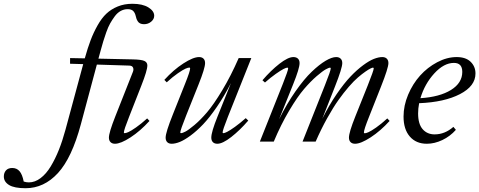

<svg xmlns="http://www.w3.org/2000/svg" viewBox="-300 -745 2521 1010"><path d="M-165.5 245.1Q-224.6 245.1 -252.2 228.3Q-279.8 211.4 -279.8 183.6Q-279.8 164.1 -268.6 151.4Q-257.3 138.7 -235.4 138.7Q-211.9 138.7 -197.3 155.5Q-182.6 172.4 -175.3 210Q-162.1 214.4 -147.9 214.4Q-116.2 214.4 -86.7 192.1Q-57.1 169.9 -33.2 130.4Q-9.3 90.8 9.8 43Q28.8 -4.9 44.4 -62.5L137.7 -407.7L68.4 -409.7L68.8 -439.5L146 -438Q161.6 -493.7 176.8 -533.7Q191.9 -573.7 213.4 -611.8Q234.9 -649.9 259.8 -673.3Q284.7 -696.8 319.3 -710.9Q354 -725.1 396.5 -725.1Q449.7 -725.1 480.5 -706.1Q511.2 -687 511.2 -662.1Q511.2 -644.5 495.4 -631.1Q479.5 -617.7 457.5 -617.7Q445.8 -617.7 437.5 -621.6Q429.2 -625.5 424.6 -633.1Q419.9 -640.6 418 -646.2Q416 -651.9 414.1 -660.2Q410.2 -677.7 400.6 -687.3Q391.1 -696.8 371.6 -696.8Q352.1 -696.8 334.7 -687.3Q317.4 -677.7 303.7 -659.2Q290 -640.6 279.3 -621.6Q268.6 -602.5 258.8 -574.5Q249 -546.4 243.4 -528.1Q237.8 -509.8 230.5 -482.9L217.8 -436.5L398.4 -432.6Q444.3 -431.6 459.7 -424.3Q475.1 -417 475.1 -400.9Q475.1 -374.5 443.4 -294.4L378.9 -129.9Q351.6 -61 351.6 -48.3Q351.6 -44.4 355.5 -44.4Q361.8 -44.4 375 -50Q388.2 -55.7 415.3 -74.5Q442.4 -93.3 474.1 -122.1L486.3 -108.9Q438 -55.7 386.5 -22.2Q335 11.2 304.7 11.2Q290 11.2 281.5 2.7Q272.9 -5.9 272.9 -21Q272.9 -47.4 306.6 -132.8L398.4 -365.2Q404.3 -378.4 400.1 -388.9Q396 -399.4 380.4 -399.9L209.5 -405.3L125.5 -91.8Q78.1 85.4 4.9 165.3Q-68.4 245.1 -165.5 245.1Z M603 11.2Q587.9 11.2 579.6 2.7Q571.3 -5.9 571.3 -21Q571.3 -48.3 609.9 -144.5L673.3 -303.7Q700.2 -370.6 700.2 -385.3Q700.2 -389.6 696.3 -389.6Q689.5 -389.6 676.3 -384Q663.1 -378.4 635.7 -359.6Q608.4 -340.8 577.1 -312L564.5 -324.7Q612.3 -377.4 664.3 -411.1Q716.3 -444.8 747.1 -444.8Q762.2 -444.8 770.5 -436.5Q778.8 -428.2 778.8 -413.1Q778.8 -386.2 744.6 -300.8L679.2 -137.2Q648.4 -60.1 648.4 -48.3Q648.4 -44.4 652.3 -44.4Q658.7 -44.4 674.8 -52.5Q690.9 -60.5 722.7 -87.2Q754.4 -113.8 789.1 -154.3Q823.7 -194.8 868.9 -269.8Q914.1 -344.7 955.6 -439.5H1022L898.4 -129.4Q871.1 -60.1 871.1 -48.8Q871.1 -44.4 875 -44.4Q880.9 -44.4 895 -51.5Q909.2 -58.6 935.8 -77.6Q962.4 -96.7 992.7 -123.5L1005.9 -110.8Q961.9 -59.6 916.5 -24.2Q871.1 11.2 843.3 11.2Q828.1 11.2 819.8 2.7Q811.5 -5.9 811.5 -21Q811.5 -50.8 844.2 -131.8L915 -308.1Q879.4 -238.8 840.8 -182.6Q802.2 -126.5 768.8 -91.3Q735.4 -56.2 702.9 -32.2Q670.4 -8.3 646.2 1.5Q622.1 11.2 603 11.2Z M1066.9 0 1188 -304.2Q1215.8 -374.5 1215.8 -385.3Q1215.8 -389.2 1211.4 -389.2Q1205.6 -389.2 1191.4 -382.1Q1177.2 -375 1150.6 -356.2Q1124 -337.4 1093.8 -311L1080.6 -322.8Q1125 -374.5 1170.2 -409.7Q1215.3 -444.8 1243.2 -444.8Q1258.8 -444.8 1267.3 -436.5Q1275.9 -428.2 1275.9 -413.1Q1275.9 -385.3 1242.2 -301.8L1168 -117.2Q1208.5 -199.2 1254.4 -264.6Q1300.3 -330.1 1340.1 -367.9Q1379.9 -405.8 1412.8 -425.3Q1445.8 -444.8 1468.3 -444.8Q1483.4 -444.8 1491.9 -436.5Q1500.5 -428.2 1500.5 -413.1Q1500.5 -386.7 1461.9 -289.1L1395.5 -120.6Q1431.2 -191.9 1470.5 -249.3Q1509.8 -306.6 1543.5 -342Q1577.1 -377.4 1609.9 -401.6Q1642.6 -425.8 1667.2 -435.3Q1691.9 -444.8 1710.9 -444.8Q1726.1 -444.8 1734.6 -436.5Q1743.2 -428.2 1743.2 -413.1Q1743.2 -387.7 1704.1 -289.1L1641.1 -129.9Q1614.3 -63 1614.3 -48.3Q1614.3 -43.9 1618.7 -43.9Q1625 -43.9 1638.2 -49.6Q1651.4 -55.2 1678.7 -74.2Q1706.1 -93.3 1737.3 -122.1L1749.5 -108.9Q1701.7 -56.2 1649.9 -22.5Q1598.1 11.2 1567.9 11.2Q1552.7 11.2 1544.2 2.7Q1535.6 -5.9 1535.6 -21Q1535.6 -48.8 1569.3 -132.8L1634.8 -296.4Q1666 -375 1666 -385.3Q1666 -389.2 1661.6 -389.2Q1658.7 -389.2 1649.2 -384.8Q1639.6 -380.4 1622.1 -368.2Q1604.5 -356 1583.3 -337.9Q1562 -319.8 1534.9 -288.6Q1507.8 -257.3 1480.2 -218.5Q1452.6 -179.7 1420.9 -122.8Q1389.2 -65.9 1360.4 0H1291.5L1409.2 -296.4Q1439.9 -373.5 1439.9 -385.3Q1439.9 -389.2 1435.5 -389.2Q1430.7 -389.2 1414.1 -380.4Q1397.5 -371.6 1366 -344.5Q1334.5 -317.4 1299.8 -277.1Q1265.1 -236.8 1221.7 -163.8Q1178.2 -90.8 1140.1 0Z M1945.3 11.2Q1888.7 11.2 1855.7 -26.9Q1822.8 -64.9 1822.8 -131.8Q1822.8 -189.5 1846.9 -246.8Q1871.1 -304.2 1909.9 -347.4Q1948.7 -390.6 2000 -417.7Q2051.3 -444.8 2102.1 -444.8Q2150.4 -444.8 2175.8 -419.9Q2201.2 -395 2201.2 -358.4Q2201.2 -292 2119.4 -249.8Q2037.6 -207.5 1904.8 -202.1Q1899.4 -173.8 1899.4 -148.4Q1899.4 -92.8 1923.3 -65.4Q1947.3 -38.1 1986.3 -38.1Q2040 -38.1 2085 -77.6L2098.1 -62Q2067.9 -27.8 2026.9 -8.3Q1985.8 11.2 1945.3 11.2ZM2087.9 -414.1Q2035.2 -414.1 1984.6 -358.9Q1934.1 -303.7 1911.6 -228.5Q2012.7 -234.9 2072.3 -271.7Q2131.8 -308.6 2131.8 -366.7Q2131.8 -414.1 2087.9 -414.1Z"/></svg>

Font: Elstob
Style: Italic
Weight: 400
Italic angle: -20°
Designer: Peter S. Baker
Version: Version 1.015